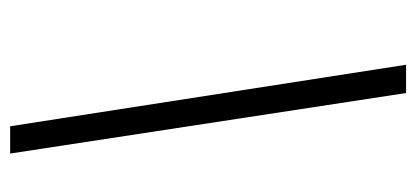

<svg xmlns="http://www.w3.org/2000/svg" viewBox="-246 -538 838 387"><g transform="rotate(90 173.5 -344.0)"><path d="M110 -743 234 55H289L167 -743Z"/></g></svg>

Font: Saira UNSAM Light Italic
Style: Regular
Weight: 300
Italic angle: -12°
Designer: Hector Gatti with collaboration of the Omnibus-Type team
Foundry: Omnibus-Type
Version: Version 0.072;PS 000.072;hotconv 1.0.88;makeotf.lib2.5.64775